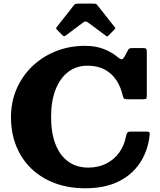

<svg xmlns="http://www.w3.org/2000/svg" viewBox="-20 -1020 880 1058"><path d="M323 -826.5Q332.5 -817 341 -823.5L439.5 -897Q451.5 -906 464.5 -896.5L562 -824Q568.5 -819.5 570.5 -819.2Q572.5 -819 578 -824.5L609.5 -856Q613.5 -860 615 -863.2Q616.5 -866.5 612.5 -870L516.5 -991.5Q512.5 -997 508 -998.5Q503.5 -1000 493.5 -1000H414Q403 -1000 397.5 -998.8Q392 -997.5 387.5 -991.5L293.5 -872Q289 -866 289.2 -863.5Q289.5 -861 295 -855.5ZM40.5 -375Q40.5 -286 70 -213.8Q99.5 -141.5 154 -89.8Q208.5 -38 283.5 -10.2Q358.5 17.5 449.5 17.5Q558 17.5 633.8 -20.2Q709.5 -58 752.5 -124.2Q795.5 -190.5 804.5 -275.5Q806 -287 802.5 -291Q799 -295 783 -295H701.5Q687 -295 682.2 -289.5Q677.5 -284 674 -268Q665 -218.5 637 -179.5Q609 -140.5 565.5 -118.5Q522 -96.5 466.5 -96.5Q401.5 -96.5 355.8 -129.8Q310 -163 285.8 -225.2Q261.5 -287.5 261.5 -375Q261.5 -462.5 286 -525.8Q310.5 -589 355.5 -623.5Q400.5 -658 462 -658Q518.5 -658 558 -636.2Q597.5 -614.5 621.8 -577.2Q646 -540 656 -494Q659 -482 662.8 -477.5Q666.5 -473 682.5 -473H768.5Q782 -473 785.5 -476.5Q789 -480 789 -492.5V-731Q789 -746.5 786 -750.8Q783 -755 768 -755H709.5Q697.5 -755 693.8 -753Q690 -751 685.5 -744.5L667.5 -709.5Q657.5 -694 651.5 -693Q645.5 -692 632 -702.5Q598.5 -731.5 553 -749.5Q507.5 -767.5 449.5 -767.5Q362.5 -767.5 288 -737.8Q213.5 -708 158 -654.8Q102.5 -601.5 71.5 -530Q40.5 -458.5 40.5 -375Z"/></svg>

Font: Besley ExtraBold
Style: Regular
Weight: 800
Designer: Owen Earl
Foundry: indestructible type*
Version: Version 2.001